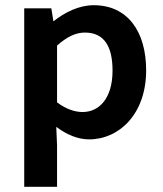

<svg xmlns="http://www.w3.org/2000/svg" viewBox="-20 -523 624 737"><path d="M322 12C438 12 541 -86 541 -253C541 -403 469 -503 340 -503C283 -503 229 -476 185 -441L177 -491H73V194H199V35L196 -36C236 -6 279 12 322 12ZM199 -348C237 -382 271 -398 306 -398C379 -398 412 -346 412 -252C412 -146 361 -93 297 -93C269 -93 235 -103 199 -130Z"/></svg>

Font: Falling Sky
Style: Med
Weight: 500
Designer: Paul D. Hunt
Foundry: Adobe Systems Incorporated
Version: Version 1.02